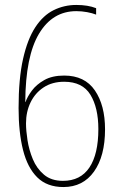

<svg xmlns="http://www.w3.org/2000/svg" viewBox="-20 -742 493 775"><path d="M55 -306Q55 -424 73 -504Q91 -584 122.5 -632Q154 -680 196.5 -701Q239 -722 288 -722Q335 -722 368 -709V-683Q353 -689 331.5 -693Q310 -697 288 -697Q192 -697 137.5 -606Q83 -515 82 -330H83Q90 -351 108.5 -376Q127 -401 159 -419Q191 -437 239 -437Q322 -437 363 -377Q404 -317 404 -220Q404 -112 359.5 -49.5Q315 13 236 13Q170 13 130.5 -26Q91 -65 73 -136.5Q55 -208 55 -306ZM234 -12Q305 -12 341 -66Q377 -120 377 -221Q377 -307 345 -359.5Q313 -412 239 -412Q191 -412 156.5 -389.5Q122 -367 103.5 -329Q85 -291 85 -244Q85 -215 91 -176Q97 -137 112.5 -99.5Q128 -62 157.5 -37Q187 -12 234 -12Z"/></svg>

Font: Noto Sans Bengali Condensed Thin
Style: Regular
Weight: 100
Width: 3
Designer: Joana Ranito - Universal Thirst; Jelle Bosma - Monotype Design Team
Foundry: Universal Thirst ehf.
Version: Version 3.000; ttfautohint (v1.8.4.7-5d5b)